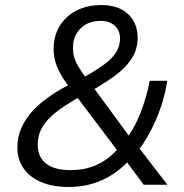

<svg xmlns="http://www.w3.org/2000/svg" viewBox="-20 -734 733 763"><path d="M253 9Q190 9 144.5 -10Q99 -29 74 -64.5Q49 -100 49 -148Q49 -189 64.5 -224.5Q80 -260 106.5 -289.5Q133 -319 166 -343Q199 -367 232 -385L268 -405L255 -388Q233 -417 219 -443Q205 -469 199 -493Q193 -517 193 -538Q193 -591 217 -630.5Q241 -670 284 -692Q327 -714 384 -714Q428 -714 460 -698Q492 -682 509.5 -652.5Q527 -623 527 -585Q527 -537 502.5 -500Q478 -463 436.5 -433Q395 -403 343 -373L345 -395L499 -185H484Q515 -226 538.5 -286Q562 -346 575 -413H645Q631 -330 600 -258.5Q569 -187 527 -132L525 -156L645 0H551L476 -101H497Q451 -49 389.5 -20Q328 9 253 9ZM260 -58Q323 -58 371 -82Q419 -106 457 -152L453 -127L278 -359L307 -355L274 -336Q233 -312 200 -286Q167 -260 148.5 -229Q130 -198 130 -158Q130 -110 163 -84Q196 -58 260 -58ZM380 -651Q330 -651 300 -621Q270 -591 270 -545Q270 -525 274.5 -508Q279 -491 291 -470.5Q303 -450 324 -421L304 -422Q360 -453 393.5 -477.5Q427 -502 442 -527Q457 -552 457 -581Q457 -613 436 -632Q415 -651 380 -651Z"/></svg>

Font: Nunito Sans 12pt ExtraLight 12pt
Style: Italic
Weight: 400
Italic angle: -9°
Version: Version 3.101;gftools[0.9.27]